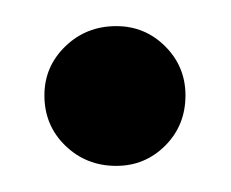

<svg xmlns="http://www.w3.org/2000/svg" viewBox="-20 -127 177 147"><path d="M69 -107Q91 -107 106.5 -91.5Q122 -76 122 -54Q122 -31 106.5 -15.5Q91 0 69 0Q46 0 30 -15.5Q14 -31 14 -54Q14 -76 30 -91.5Q46 -107 69 -107Z"/></svg>

Font: Palanquin
Style: Regular
Weight: 400
Designer: Pria Ravichandran
Version: Version 1.0.4